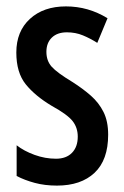

<svg xmlns="http://www.w3.org/2000/svg" viewBox="-20 -621 388 600"><path d="M318 -200Q318 -121 275.5 -81Q233 -41 158 -41Q120 -41 88.5 -49.5Q57 -58 32 -71V-167Q55 -149 88 -137Q121 -125 155 -125Q187 -125 205 -143.5Q223 -162 223 -194Q223 -222 207 -242.5Q191 -263 142 -290Q90 -321 60.5 -357.5Q31 -394 31 -457Q31 -523 73.5 -562Q116 -601 186 -601Q256 -601 316 -564L284 -487Q262 -501 239 -510.5Q216 -520 189 -520Q159 -520 142 -503.5Q125 -487 125 -459Q125 -431 141.5 -412.5Q158 -394 206 -365Q239 -344 264 -322Q289 -300 303.5 -271Q318 -242 318 -200Z"/></svg>

Font: Noto Sans Tamil UI ExtraCondensed Medium
Style: Regular
Weight: 500
Width: 2
Designer: Jelle Bosma - Monotype Design Team
Foundry: Monotype Imaging Inc.
Version: Version 2.004; ttfautohint (v1.8.4.7-5d5b)